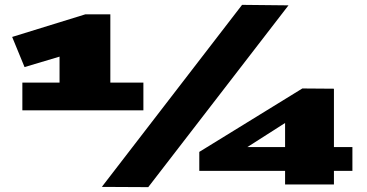

<svg xmlns="http://www.w3.org/2000/svg" viewBox="-20 -760 1511 790"><path d="M72 -306V-420H225V-527L81 -484L30 -608L331 -701H434V-420H570V-306ZM590 10 399 9 976 -740 1167 -738ZM800 -57V-135L1224 -396L1354 -395V-155H1430V-57H1354V-1H1153V-57ZM998 -155H1153V-254Z"/></svg>

Font: Georama ExtraExtended ExtraBold
Style: Regular
Weight: 800
Width: 8
Designer: Jean-Baptiste Levee
Foundry: Production Type
Version: Version 1.000